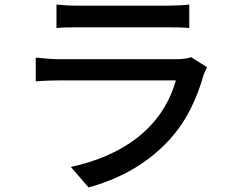

<svg xmlns="http://www.w3.org/2000/svg" viewBox="-20 -774 1040 843"><path d="M228 -754V-651C256 -654 292 -654 323 -654H712C747 -654 786 -654 811 -651V-754C786 -751 745 -749 713 -749H323C291 -749 255 -751 228 -754ZM889 -479 819 -523C806 -518 782 -514 755 -514H243C214 -514 176 -517 137 -521V-417C176 -420 219 -421 243 -421H752C691 -203 505 -87 291 -41L369 49C498 13 623 -49 727 -164C803 -248 845 -345 874 -445C877 -453 884 -468 889 -479Z"/></svg>

Font: Spoqa Han Sans Neo Medium
Style: Regular
Weight: 500
Designer: [Spoqa Han Sans Neo] Dong-huui Kim ___ Younghwa Kang ___ Yujin Lee ___ [Noto Sans] Ryoko NISHIZUKA ____ (kana & ideograp
Foundry: Spoqa (http://www.spoqa-han-sans.com)
Version: Version 1.100;hotconv 1.0.109;makeotfexe 2.5.65596